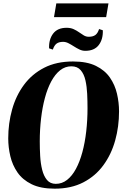

<svg xmlns="http://www.w3.org/2000/svg" viewBox="-20 -1122 736 1154"><path d="M308.5 12Q224.5 12 170 -14.8Q115.5 -41.5 85 -85.8Q54.5 -130 42 -183.5Q29.5 -237 29.5 -290Q29.5 -381 52.8 -464Q76 -547 124 -612Q172 -677 245.5 -714.8Q319 -752.5 419 -752.5Q502.5 -752.5 556.5 -726Q610.5 -699.5 640.8 -655.5Q671 -611.5 683.2 -558.5Q695.5 -505.5 695.5 -452.5Q695.5 -361 672.2 -277.5Q649 -194 601.2 -128.8Q553.5 -63.5 480.5 -25.8Q407.5 12 308.5 12ZM315.5 -17Q353 -17 383.2 -40.8Q413.5 -64.5 436.5 -107.2Q459.5 -150 475 -207.2Q490.5 -264.5 498.2 -332Q506 -399.5 506 -472Q506 -513.5 504 -557.5Q502 -601.5 493.5 -639.2Q485 -677 465 -700.2Q445 -723.5 409 -723.5Q371.5 -723.5 341.2 -699.5Q311 -675.5 288 -632.8Q265 -590 249.8 -533Q234.5 -476 226.8 -409.5Q219 -343 219 -271.5Q219 -229 221.5 -184.2Q224 -139.5 233.5 -101.5Q243 -63.5 262.5 -40.2Q282 -17 315.5 -17ZM492.5 -816.5Q474 -816.5 457 -824.8Q440 -833 423.8 -843.5Q407.5 -854 391.5 -862.2Q375.5 -870.5 359.5 -870.5Q334.5 -870.5 320.2 -860Q306 -849.5 297.5 -824L275 -831.5Q273 -885.5 299.5 -920.2Q326 -955 380.5 -955Q404.5 -955 422.5 -946.8Q440.5 -938.5 455.2 -928Q470 -917.5 483.8 -909.2Q497.5 -901 513.5 -901Q538.5 -901 553 -911.5Q567.5 -922 575.5 -947.5L598 -940Q600 -886 573.5 -851.2Q547 -816.5 492.5 -816.5ZM318.5 -1101.5H632L618 -1019H304.5Z"/></svg>

Font: Merriweather 144pt Black
Style: Italic
Weight: 900
Italic angle: -7.8°
Version: Version 2.101